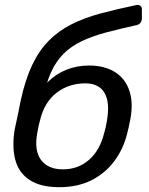

<svg xmlns="http://www.w3.org/2000/svg" viewBox="-20 -767 618 797"><path d="M226 10Q149 10 103.5 -19.5Q58 -49 43.5 -103.5Q29 -158 41 -230Q48 -260 54 -290Q60 -320 66 -350Q85 -437 113.5 -497Q142 -557 182.5 -598Q223 -639 276.5 -666Q330 -693 397 -711Q464 -729 546 -746Q556 -748 562.5 -743Q569 -738 569 -729V-688Q568 -679 562.5 -672Q557 -665 548 -663Q476 -647 419.5 -632Q363 -617 319 -596Q275 -575 243.5 -543.5Q212 -512 191 -465Q170 -418 158 -350L138 -359Q151 -400 182.5 -430.5Q214 -461 257 -478Q300 -495 349 -495Q414 -495 457 -468Q500 -441 517 -390.5Q534 -340 521 -272Q518 -256 514.5 -240Q511 -224 508 -213Q492 -148 454 -97.5Q416 -47 359 -18.5Q302 10 226 10ZM241 -64Q304 -64 349.5 -103.5Q395 -143 413 -217Q416 -227 419 -240Q422 -253 424 -267Q437 -343 413.5 -382Q390 -421 334 -421Q266 -421 215 -382Q164 -343 146 -267Q142 -253 139.5 -240Q137 -227 135 -217Q121 -143 150 -103.5Q179 -64 241 -64Z"/></svg>

Font: Rubik
Style: Italic
Weight: 400
Italic angle: -12°
Designer: Hubert and Fischer
Foundry: Hubert and Fischer
Version: Version 2.300;gftools[0.9.30]